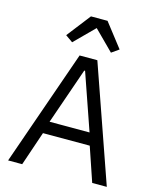

<svg xmlns="http://www.w3.org/2000/svg" viewBox="-135 -1027 910 1118"><g transform="rotate(15 320.5 -467.5)"><path d="M530 0 460 -206H178L108 0H23L267 -698H374L618 0ZM321 -620H316L198 -280H439ZM372 -935 483 -792 439 -761 322 -878 205 -761 161 -792 272 -935Z"/></g></svg>

Font: IBM Plex Sans Thai Looped
Style: Regular
Weight: 400
Designer: Mike Abbink, Paul van der Laan, Pieter van Rosmalen, Ben Mitchell, Mark Frömberg
Foundry: Bold Monday
Version: Version 1.1